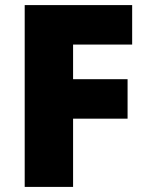

<svg xmlns="http://www.w3.org/2000/svg" viewBox="-20 -734 579 754"><path d="M267 0H77V-714H499V-559H267V-423H481V-268H267Z"/></svg>

Font: Noto Sans Syriac Eastern Black
Style: Regular
Weight: 900
Designer: Patrick Giasson and the Monotype Design Team
Foundry: Monotype Imaging Inc.
Version: Version 3.001; ttfautohint (v1.8.4.7-5d5b)